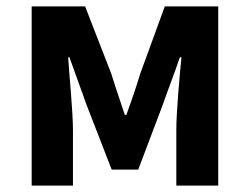

<svg xmlns="http://www.w3.org/2000/svg" viewBox="-20 -580 780 600"><path d="M79 0H208V-173C208 -230 197 -339 193 -401H197C213 -355 235 -297 251 -251L329 -50H412L488 -251C504 -297 526 -353 542 -401H547C541 -339 531 -230 531 -173V0H662V-560H495L418 -349C404 -303 390 -262 375 -221H370C357 -262 342 -303 328 -349L246 -560H79Z"/></svg>

Font: Source Han Sans KR
Style: Bold
Weight: 700
Designer: Ryoko NISHIZUKA 西塚涼子 (kana, bopomofo & ideographs); Paul D. Hunt (Latin, Greek & Cyrillic); Sandoll Communications 산돌커뮤니
Foundry: Adobe
Version: Version 2.004;hotconv 1.0.118;makeotfexe 2.5.65603